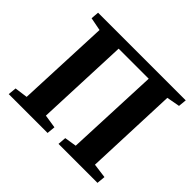

<svg xmlns="http://www.w3.org/2000/svg" viewBox="-161 -919 1129 1129"><g transform="rotate(45 403.0 -355.0)"><path d="M33 0 38 -52 119 -63 144 -644 62 -660 66 -710H795L790 -659L708 -644L685 -65L776 -53L771 0H447L451 -52L526 -64L551 -646H301L277 -65L361 -52L356 0Z"/></g></svg>

Font: Literata 36pt
Style: Bold Italic
Weight: 700
Italic angle: -2°
Designer: Latin by Veronika Burian and Jose Scaglione. Greek by Irene Vlachou. Cyrillic by Vera Evstafieva
Foundry: TypeTogether
Version: Version 3.002